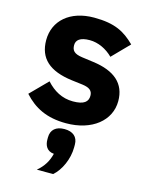

<svg xmlns="http://www.w3.org/2000/svg" viewBox="-121 -613 746 964"><g transform="rotate(15 252.0 -131.0)"><path d="M248 42C204 42 178 64 178 104V115C178 144 190 173 228 176C218 216 200 246 166 275H251C289 242 318 179 318 118V104C318 64 292 42 248 42ZM247 12C382 12 472 -62 472 -163C472 -254 413 -306 299 -321L240 -329C197 -335 185 -350 185 -378C185 -404 205 -422 255 -422C299 -422 343 -401 376 -368L461 -455C408 -507 357 -537 247 -537C122 -537 43 -467 43 -366C43 -271 101 -219 220 -204L277 -197C314 -192 330 -179 330 -153C330 -122 310 -103 252 -103C195 -103 150 -129 113 -170L26 -82C80 -22 146 12 247 12Z"/></g></svg>

Font: LVC Sans
Style: Bold
Weight: 700
Designer: Mike Abbink, Paul van der Laan, Pieter van Rosmalen
Foundry: Bold Monday
Version: Version 3.0